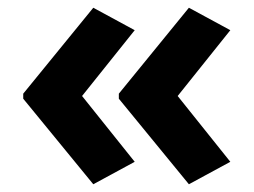

<svg xmlns="http://www.w3.org/2000/svg" viewBox="-20 -522 655 496"><path d="M40 -280 221 -502 328 -444 192 -274 328 -104 221 -46 40 -267ZM287 -280 468 -502 575 -444 439 -274 575 -104 468 -46 287 -267Z"/></svg>

Font: Noto Sans Thaana
Style: Bold
Weight: 700
Designer: David Williams
Foundry: Google Inc.
Version: Version 3.001; ttfautohint (v1.8.4.7-5d5b)